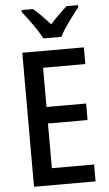

<svg xmlns="http://www.w3.org/2000/svg" viewBox="-62 -980 577 1019"><g transform="rotate(-5 226.5 -470.0)"><path d="M195 -780H291C313 -825 362 -889 394 -929V-940H333C301 -912 277 -888 243 -851C212 -885 181 -918 154 -940H93V-929C128 -886 173 -824 195 -780ZM405 0V-90H180V-328H391V-416H180V-625H405V-714H77V0Z"/></g></svg>

Font: Noto Sans Khmer UI Condensed Medium
Style: Regular
Weight: 500
Width: 3
Designer: Danh Hong and the Monotype Design Team
Foundry: Monotype Imaging Inc.
Version: Version 2.002